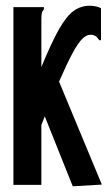

<svg xmlns="http://www.w3.org/2000/svg" viewBox="-20 -648 390 673"><path d="M27 -623H134V-615Q128 -609 126.5 -601.5Q125 -594 125 -578V-413Q160 -498 186.5 -545Q213 -592 238.5 -610Q264 -628 295 -628Q305 -628 316.5 -625.5Q328 -623 334 -619V-517V-507H328Q324 -513 319.5 -518Q315 -523 304 -526Q302 -526 296 -526Q283 -526 268.5 -512Q254 -498 234.5 -462Q215 -426 187 -362L337 -1L235 5L137 -240Q131 -226 125 -210V0H27Z"/></svg>

Font: Inconsolata ExtraCondensed ExtraBold
Style: Regular
Weight: 800
Width: 2
Monospace: yes
Designer: Raph Levien, Cyreal, Brenton Simpson
Foundry: Raph Levien, Cyreal, Google
Version: Version 3.001; ttfautohint (v1.8.2.53-6de2)